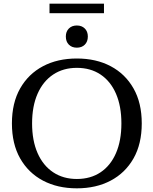

<svg xmlns="http://www.w3.org/2000/svg" viewBox="-20 -1014 837 1047"><path d="M250 -942V-994H547V-942ZM399 -754Q372 -754 355.5 -770.5Q339 -787 339 -815Q339 -842 355.5 -858.5Q372 -875 399 -875Q426 -875 442.5 -858.5Q459 -842 459 -815Q459 -787 442.5 -770.5Q426 -754 399 -754ZM399 13Q294 13 214.5 -29Q135 -71 90 -150Q45 -229 45 -341Q45 -453 90 -532Q135 -611 214.5 -653Q294 -695 399 -695Q504 -695 583.5 -653Q663 -611 708 -532Q753 -453 753 -341Q753 -229 708 -150Q663 -71 583.5 -29Q504 13 399 13ZM399 -38Q474 -38 528.5 -74.5Q583 -111 612.5 -179Q642 -247 642 -341Q642 -435 612.5 -503Q583 -571 528.5 -607.5Q474 -644 399 -644Q325 -644 270 -607.5Q215 -571 185 -503Q155 -435 155 -341Q155 -247 185 -179Q215 -111 270 -74.5Q325 -38 399 -38Z"/></svg>

Font: Montagu Slab 144pt
Style: Regular
Weight: 400
Designer: Florian Karsten
Foundry: Florian Karsten
Version: Version 1.000; ttfautohint (v1.8.3)